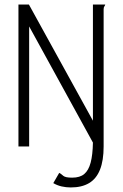

<svg xmlns="http://www.w3.org/2000/svg" viewBox="-20 -643 540 843"><path d="M388 -623H442Q442 -620 438.5 -615.5Q435 -611 435 -602V0Q435 62 419 102Q403 142 371 161Q339 180 291 180Q270 180 250.5 175.5Q231 171 214 161L240 116Q246 119 250 122.5Q254 126 258.5 129.5Q263 133 272 135Q281 137 297 137Q331 137 350 121Q369 105 378 71Q387 37 388 -17L108 -527V0H61V-623H107L388 -113Z"/></svg>

Font: Inconsolata Light
Style: Regular
Weight: 300
Designer: Raph Levien, Cyreal, Brenton Simpson
Foundry: Raph Levien, Cyreal, Google
Version: Version 3.001